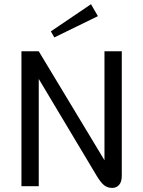

<svg xmlns="http://www.w3.org/2000/svg" viewBox="-20 -897 690 925"><path d="M451.7 -819.2 241.7 -716.7 225 -745.8 418.3 -876.7ZM166.7 0H83.3V-650H166.7L483.3 -125V-650H566.7V-50Q566.7 -20.8 553.8 -6.3Q540.8 8.3 520.8 8.3Q498.3 8.3 482.1 -4.2Q465.8 -16.7 445.8 -50L166.7 -516.7Z"/></svg>

Font: BoonBaan
Style: Regular
Weight: 400
Designer: Sungsit Sawaiwan
Foundry: FontUni
Version: Version 2.0